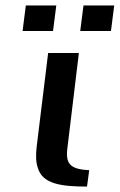

<svg xmlns="http://www.w3.org/2000/svg" viewBox="-20 -679 440 706"><path d="M228 -136 270 -484H157L115 -141C111 -108 112 -82 119 -62C136 -3 203 7 300 7L308 -53C238 -57 220 -76 228 -136ZM175 -565 187 -659H75L63 -565ZM388 -565 400 -659H287L275 -565Z"/></svg>

Font: Gamestation Extended
Style: Italic
Weight: 400
Width: 7
Designer: Jonas Hecksher
Foundry: Jonas Hecksher, Playtypeª, e-types AS
Version: Version 1.003